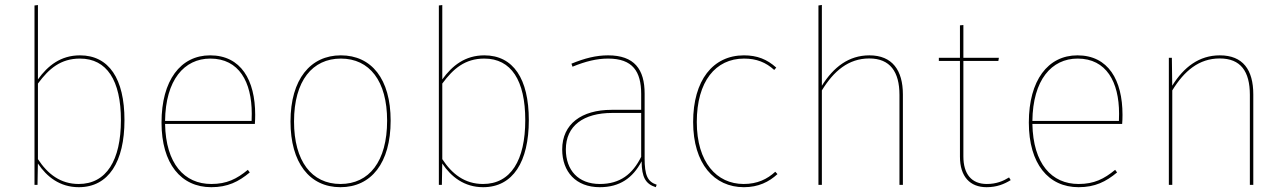

<svg xmlns="http://www.w3.org/2000/svg" viewBox="-20 -754 5247 783"><path d="M306.1 -528.3C228 -528.3 175.1 -486.5 134.7 -430.2V-733.4L120.7 -731.7V0H133L134.5 -87.3C170.8 -32.9 224.4 9.4 301.3 9.4C423.4 9.4 487.6 -95.1 487.6 -264C487.6 -432.6 424.4 -528.3 306.1 -528.3ZM300.8 -3.7C226.4 -3.7 174.2 -44.6 134.7 -105V-413.2C179.8 -474.5 227.8 -515.1 306.1 -515.1C415.7 -515.1 473.1 -426 473.1 -264C473.1 -100.4 413.9 -3.7 300.9 -3.7Z M1020.7 -285.9C1020.7 -427 962.9 -528.3 836.9 -528.3C716.4 -528.3 638.7 -426 638.7 -254.3C638.7 -86.3 718.3 9.4 841.6 9.4C908.6 9.4 953.1 -13 998.6 -50.8L990.7 -61.4C945.7 -24.3 904.9 -3.7 841.6 -3.7C731.9 -3.7 656.2 -86.2 653.2 -248.6H1019.3C1020.3 -260.4 1020.7 -271.4 1020.7 -285.8ZM1006.1 -260.8H653.2C655.1 -428 731.2 -515.1 837.7 -515.1C955 -515.1 1006.7 -419.4 1006.7 -290.6C1006.7 -277.1 1006.7 -270.8 1006.1 -260.8Z M1370 -528.3C1246.4 -528.3 1164.7 -431 1164.7 -258.4C1164.7 -91 1241.8 9.4 1368.4 9.4C1493.6 9.4 1573.1 -89 1573.1 -262C1573.1 -432 1495 -528.3 1370 -528.3ZM1370 -515.1C1487.1 -515.1 1558.7 -423.7 1558.7 -262C1558.7 -95.6 1485.3 -3.7 1368.4 -3.7C1250.6 -3.7 1179.1 -97.6 1179.1 -258.4C1179.1 -425.3 1254.7 -515.1 1370 -515.1Z M1955.1 -528.3C1877 -528.3 1824.1 -486.5 1783.7 -430.2V-733.4L1769.7 -731.7V0H1782L1783.5 -87.3C1819.8 -32.9 1873.4 9.4 1950.3 9.4C2072.4 9.4 2136.6 -95.1 2136.6 -264C2136.6 -432.6 2073.4 -528.3 1955.1 -528.3ZM1949.8 -3.7C1875.4 -3.7 1823.2 -44.6 1783.7 -105V-413.2C1828.8 -474.5 1876.8 -515.1 1955.1 -515.1C2064.7 -515.1 2122.1 -426 2122.1 -264C2122.1 -100.4 2062.9 -3.7 1949.9 -3.7Z M2608.9 -110V-372C2608.9 -471.4 2567.1 -528.3 2459.7 -528.3C2411.1 -528.3 2364.1 -516.4 2310.4 -494.3L2314.8 -482C2367.7 -503.7 2413.7 -515.1 2459.7 -515.1C2560.6 -515.1 2594.8 -462.1 2594.8 -370.7V-306.1H2474.3C2351.3 -306.1 2272.7 -248.1 2272.7 -144.6C2272.7 -53.8 2328.3 9.4 2426.1 9.4C2506.7 9.4 2560.3 -27.5 2596.6 -96.2C2597.1 -30.9 2612.8 -3.7 2654.4 9.4L2658 -0.7C2620.6 -13.3 2608.8 -39.1 2608.8 -110ZM2426.1 -3.7C2338.3 -3.7 2287.6 -60 2287.6 -144.6C2287.6 -241 2359.6 -293.4 2476.8 -293.4H2594.8V-114.5C2559.8 -44.3 2509.3 -3.7 2426.1 -3.7Z M3013.9 -528.3C2887 -528.3 2806.7 -426 2806.7 -256.4C2806.7 -86.4 2892.6 9.4 3013.6 9.4C3072.9 9.4 3115.9 -12.1 3150.6 -44L3141.7 -53.6C3108.7 -23.4 3068.7 -3.7 3012.7 -3.7C2902.6 -3.7 2821.6 -92.3 2821.6 -256.4C2821.6 -422.4 2898.4 -515.1 3014.3 -515.1C3065.3 -515.1 3103.6 -499.6 3137.3 -468.7L3145.7 -478.3C3108.1 -512.1 3068.1 -528.3 3013.9 -528.3Z M3525.6 -528.3C3441.1 -528.3 3379.2 -480.2 3331.7 -404.4V-733.8L3317.7 -731.7V0H3331.7V-385.3C3380.1 -464.4 3440.3 -515.6 3525.1 -515.6C3610 -515.6 3648.1 -461 3648.1 -367.1V0H3662.1V-368.8C3662.1 -467.1 3619.1 -528.3 3525.6 -528.3Z M4095.1 -30.4C4070.9 -15.4 4042.9 -3.7 4004.3 -3.7C3942.4 -3.7 3908.8 -43.8 3908.8 -116V-505.6H4051.4L4053.6 -518.3H3908.8V-651.9L3894.8 -650.6V-518.3H3808.7V-505.6H3894.8V-115.1C3894.8 -33.7 3935.8 9.4 4003.4 9.4C4045 9.4 4075 -3.1 4101.7 -19.4Z M4557.7 -285.9C4557.7 -427 4499.9 -528.3 4373.9 -528.3C4253.4 -528.3 4175.7 -426 4175.7 -254.3C4175.7 -86.3 4255.3 9.4 4378.6 9.4C4445.6 9.4 4490.1 -13 4535.6 -50.8L4527.7 -61.4C4482.7 -24.3 4441.9 -3.7 4378.6 -3.7C4268.9 -3.7 4193.2 -86.2 4190.2 -248.6H4556.3C4557.3 -260.4 4557.7 -271.4 4557.7 -285.8ZM4543.1 -260.8H4190.2C4192.1 -428 4268.2 -515.1 4374.7 -515.1C4492 -515.1 4543.7 -419.4 4543.7 -290.6C4543.7 -277.1 4543.7 -270.8 4543.1 -260.8Z M4954.6 -528.3C4870 -528.3 4807.6 -480.1 4760.5 -404.5L4759 -518.3H4746.7V0H4760.7V-385.3C4809.1 -464.4 4869.3 -515.6 4954.1 -515.6C5039.6 -515.6 5077.1 -463 5077.1 -367.1V0H5091.1V-368.8C5091.1 -469.1 5049.1 -528.3 4954.6 -528.3Z"/></svg>

Font: Fira Sans Hair
Style: Regular
Weight: 100
Designer: bBox Type GmbH & Carrois Corporate GbR & Edenspiekermann AG
Foundry: bBox Type GmbH & Carrois Corporate GbR & Edenspiekermann AG
Version: Version 4.300;PS 004.300;hotconv 1.0.88;makeotf.lib2.5.64775